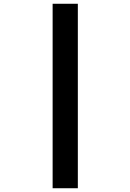

<svg xmlns="http://www.w3.org/2000/svg" viewBox="-20 -820 690 1020"><path d="M259.6 180V-800H393.5V180Z"/></svg>

Font: Trispace Thin
Style: Regular
Weight: 100
Designer: Tyler Finck
Foundry: Etcetera Type Company
Version: Version 1.210